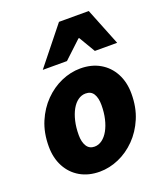

<svg xmlns="http://www.w3.org/2000/svg" viewBox="-143 -864 824 970"><g transform="rotate(-20 269.0 -379.0)"><path d="M226 12Q166 12 121 -14Q76 -40 51 -87Q26 -134 26 -196Q26 -269 50.5 -327Q75 -385 116 -426.5Q157 -468 207.5 -490Q258 -512 310 -512Q370 -512 415 -486Q460 -460 485 -413Q510 -366 510 -304Q510 -231 485.5 -173Q461 -115 420 -73.5Q379 -32 328.5 -10Q278 12 226 12ZM244 -116Q266 -116 285 -130Q304 -144 318 -169Q332 -194 340 -228Q348 -262 348 -302Q348 -340 334.5 -362Q321 -384 292 -384Q270 -384 251 -370.5Q232 -357 218 -332Q204 -307 196 -273Q188 -239 188 -198Q188 -161 202 -138.5Q216 -116 244 -116ZM130 -570 290 -770H450L530 -570H410L358 -658H354L260 -570Z"/></g></svg>

Font: Source Sans 3 Black
Style: Italic
Weight: 900
Italic angle: -11°
Designer: Paul D. Hunt
Foundry: Adobe
Version: Version 3.052;hotconv 1.1.0;makeotfexe 2.6.0